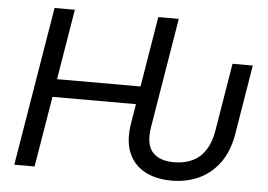

<svg xmlns="http://www.w3.org/2000/svg" viewBox="-52 -797 1221 875"><g transform="rotate(5 559.0 -359.5)"><path d="M762.7 9.8Q689.5 9.8 638.4 -18.3Q587.4 -46.4 565.2 -100.8Q543 -155.3 556.2 -234.4L570.8 -323.2H189L135.3 0H42.5L163.1 -727.5H255.9L202.6 -405.3H584.5L637.7 -727.5H731.4L648.9 -228.5Q635.3 -147.5 666.7 -111.1Q698.2 -74.7 766.1 -74.7Q814.5 -74.7 850.6 -92Q886.7 -109.4 909.9 -145Q933.1 -180.7 941.9 -234.4L993.2 -544.9H1085.9L1033.7 -228.5Q1020.5 -148.4 982.2 -95.5Q943.8 -42.5 887.5 -16.4Q831.1 9.8 762.7 9.8Z"/></g></svg>

Font: Inter Variable
Style: Italic
Weight: 400
Italic angle: -9.39999°
Designer: Rasmus Andersson
Foundry: rsms
Version: Version 4.001;git-9221beed3